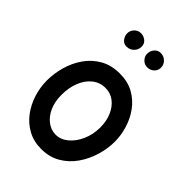

<svg xmlns="http://www.w3.org/2000/svg" viewBox="-238 -887 1042 1042"><g transform="rotate(45 283.0 -366.0)"><path d="M289.1 -543.9Q350.1 -543.9 395.5 -518.6Q440.9 -493.2 470.9 -451.7Q501 -410.2 515.9 -360.6Q530.8 -311 530.8 -262.7Q530.8 -209.5 514.4 -154.8Q498 -100.1 466.1 -54.2Q434.1 -8.3 386.5 19.8Q338.9 47.9 275.9 47.9Q217.8 47.9 172.9 23.2Q127.9 -1.5 97.2 -42.7Q66.4 -84 50.5 -134.8Q34.7 -185.5 34.7 -237.3Q34.7 -290 49.8 -344.2Q64.9 -398.4 96.2 -443.6Q127.4 -488.8 175.5 -516.4Q223.6 -543.9 289.1 -543.9ZM289.1 -433.6Q246.1 -433.6 213.9 -408Q181.6 -382.3 163.8 -338.1Q146 -293.9 146 -237.3Q146 -185.5 163.8 -146.2Q181.6 -106.9 211.4 -84.7Q241.2 -62.5 275.9 -62.5Q314.5 -62.5 347.2 -89.6Q379.9 -116.7 400.1 -162.1Q420.4 -207.5 420.4 -262.7Q420.4 -310.5 403.6 -349.4Q386.7 -388.2 357.2 -410.9Q327.6 -433.6 289.1 -433.6ZM423.8 -724.1Q423.8 -700.7 407.2 -686.5Q390.6 -672.4 370.1 -672.4Q347.2 -672.4 332 -688.5Q316.9 -704.6 316.9 -723.6Q316.9 -747.1 331.1 -763.4Q345.2 -779.8 366.2 -779.8Q390.6 -779.8 407.2 -763.4Q423.8 -747.1 423.8 -724.1ZM269 -731.4Q269 -706.1 252 -689.2Q234.9 -672.4 210 -672.4Q188 -672.4 175 -689.7Q162.1 -707 162.1 -726.1Q162.1 -748 177.5 -763.9Q192.9 -779.8 215.3 -779.8Q235.4 -779.8 252.2 -766.6Q269 -753.4 269 -731.4Z"/></g></svg>

Font: Mikhak SemiBold
Style: Regular
Weight: 600
Designer: Amin Abedi
Version: Version 3.3